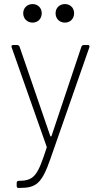

<svg xmlns="http://www.w3.org/2000/svg" viewBox="-20 -723 479 943"><path d="M140 -612C166 -612 185 -631 185 -658C185 -684 166 -703 140 -703C114 -703 94 -684 94 -658C94 -631 114 -612 140 -612ZM299 -612C325 -612 344 -631 344 -658C344 -684 325 -703 299 -703C272 -703 253 -684 253 -658C253 -631 272 -612 299 -612ZM69 200H76C157 200 185 180 228 56L419 -491C421 -498 418 -502 411 -502H392C387 -502 382 -499 380 -494L233 -55C232 -52 228 -52 227 -55L76 -494C74 -499 69 -502 64 -502H45C38 -502 35 -498 37 -491L209 -3C210 -2 210 1 209 3C166 136 149 164 76 165H72C66 165 62 169 62 175V190C62 196 65 200 69 200Z"/></svg>

Font: Barlow ExtraLight
Style: Regular
Weight: 275
Designer: Jeremy Tribby
Foundry: Tribby Type
Version: Version 1.422;hotconv 1.0.109;makeotfexe 2.5.65596